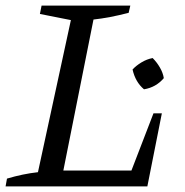

<svg xmlns="http://www.w3.org/2000/svg" viewBox="-31 -668 664 688"><path d="M519 -262H549L497 0H-11L-6 -28Q51 -45 105 -51L223 -596L112 -618L118 -648H436L430 -622Q360 -604 304 -598L196 -57H440ZM485 -348Q454 -374 444 -419Q457 -433 476 -444.5Q495 -456 516 -460Q531 -445 542 -426Q553 -407 556 -388Q528 -355 485 -348Z"/></svg>

Font: Piazzolla
Style: Italic
Weight: 400
Italic angle: -11.3°
Designer: Juan Pablo del Peral
Foundry: Huerta Tipografica
Version: Version 1.330